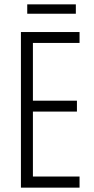

<svg xmlns="http://www.w3.org/2000/svg" viewBox="-20 -861 432 881"><path d="M345 0H76V-714H345V-664H131V-399H333V-349H131V-51H345ZM328 -841V-798H105V-841Z"/></svg>

Font: Noto Sans Thai ExtCond Light
Style: Regular
Weight: 300
Width: 2
Designer: Monotype Design Team
Foundry: Monotype Imaging Inc.
Version: Version 2.002; ttfautohint (v1.8.4.7-5d5b)